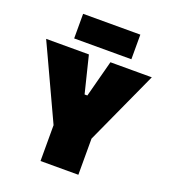

<svg xmlns="http://www.w3.org/2000/svg" viewBox="-164 -1053 1041 1173"><g transform="rotate(20 356.5 -467.0)"><path d="M236 0V-233L103 -519.5Q80.5 -568 60 -612.2Q39.5 -656.5 13 -713H291Q299.5 -679 305.5 -654.2Q311.5 -629.5 317 -607.5Q322.5 -585.5 329 -559L350 -474H368L390 -557.5Q397.5 -585 403.2 -607.8Q409 -630.5 415.8 -655.2Q422.5 -680 431 -713H700Q678 -664.5 655.5 -615.2Q633 -566 612 -520L482 -235V0ZM173 -774V-934H545V-774Z"/></g></svg>

Font: Commissioner Black
Style: Regular
Weight: 900
Designer: Kostas Bartsokas
Foundry: Kostas Bartsokas
Version: Version 1.000; ttfautohint (v1.8.3)